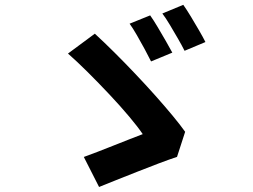

<svg xmlns="http://www.w3.org/2000/svg" viewBox="-20 -782 1040 788"><path d="M596.3 -718.9Q609.9 -699.8 627 -671.1Q644.1 -642.4 660.5 -613.8Q677 -585.2 687.2 -566L600 -529.9Q589.2 -551.7 573.8 -580.3Q558.4 -608.9 542 -637.3Q525.7 -665.7 511.9 -684.8ZM732.2 -762.2Q745.8 -743.1 763.3 -714.2Q780.8 -685.2 797.1 -657.1Q813.4 -629 823.1 -609.5L737.5 -573.5Q726.5 -595.5 710.3 -623.6Q694.1 -651.7 677.4 -679.6Q660.8 -707.5 646.3 -726.6ZM706.5 -138.1Q675.8 -128.1 633 -111.9Q590.3 -95.7 543.7 -77.3Q497.2 -58.8 455.7 -42.4Q414.2 -25.9 386.6 -14.6L324 -137.8Q347.2 -146 379.6 -158.6Q412.1 -171.3 446.9 -185Q481.8 -198.6 513 -211.1Q544.2 -223.5 565.8 -231.5Q546.5 -260.3 510.4 -303.3Q474.4 -346.2 429.5 -393.9Q384.7 -441.6 339.8 -486.2Q294.9 -530.8 259 -562.2L369.2 -643.8Q406.1 -609.9 448.9 -567.4Q491.8 -524.8 534.9 -479.3Q578.1 -433.8 617.7 -389.4Q657.3 -345 689 -306.6Q720.7 -268.3 739.9 -241.1Z"/></svg>

Font: Noto Sans TC
Style: Regular
Weight: 100
Designer: Ryoko NISHIZUKA 西塚涼子 (kana, bopomofo & ideographs); Paul D. Hunt (Latin, Greek & Cyrillic); Sandoll Communications 산돌커뮤니
Foundry: Adobe
Version: Version 2.004;hotconv 1.0.118;makeotfexe 2.5.65603